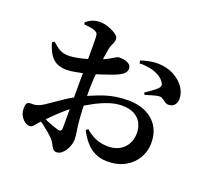

<svg xmlns="http://www.w3.org/2000/svg" viewBox="-142 -963 1284 1200"><g transform="rotate(20 500.0 -363.0)"><path d="M665.3 11.7Q618.9 11.7 583.2 -5.8Q547.4 -23.3 520.4 -54.6Q493.4 -85.8 472.7 -126.6L486.1 -138Q512.2 -113.8 549.8 -95.9Q587.3 -78 638 -78Q702 -78 741.1 -116.7Q780.2 -155.5 780.2 -217.8Q780.2 -251.7 765.7 -281.5Q751.1 -311.3 719.4 -329.7Q687.6 -348.2 635.1 -348.2Q592.5 -348.2 546.6 -332.5Q500.7 -316.7 455.7 -292.3Q410.7 -267.8 369.2 -240.6Q341.2 -222.4 309.5 -194.7Q277.8 -167 249.1 -138.8Q220.4 -110.5 198.7 -88Q174.4 -63 161.8 -46.5Q149.3 -30 133.7 -30Q120.9 -30 110 -36.2Q99.1 -42.4 89.2 -52.3Q75.4 -66.9 68.7 -83.9Q62.1 -100.9 62.1 -119.1Q62.1 -148.1 69.9 -157.2Q77.6 -166.2 99.7 -165.6Q118 -164.5 131.2 -168.4Q144.4 -172.3 159.6 -179.5Q176.7 -188.9 208.8 -211.5Q240.9 -234.2 280.4 -260.4Q319.8 -286.6 358.6 -306.1Q429.4 -342.2 502.1 -367.3Q574.9 -392.4 661.4 -392.4Q727.4 -392.4 778 -368.6Q828.6 -344.8 857.3 -299.6Q886.1 -254.4 886.1 -188.5Q886.1 -136.3 859.7 -90.3Q833.2 -44.3 783.8 -16.3Q734.3 11.7 665.3 11.7ZM348.7 66.2Q331.7 66.2 322.8 54.6Q313.8 42.9 306.2 26.4Q298.6 9.9 283 -5.6Q267.2 -21.9 248.2 -37.6Q229.2 -53.4 210.3 -67.8Q191.4 -82.1 174 -93.8L189.5 -114.3Q209.9 -105.8 231.3 -96.9Q252.6 -88 272.3 -80.9Q291.9 -73.8 306.1 -69.7Q322.4 -66.1 328.4 -71.4Q334.4 -76.8 334.4 -90.3Q334.4 -136.3 334.4 -210.3Q334.4 -284.3 334.4 -372.3Q334.4 -404.7 334.7 -450.3Q335.1 -496 335.1 -544Q335.1 -591.9 335.1 -631.3Q335.1 -670.8 334.4 -689.7Q333.6 -712.5 328.5 -719.3Q323.5 -726.1 310.3 -731.3Q296.5 -737.5 278.9 -739.8Q261.2 -742.1 238.6 -744.1L236.3 -758Q256.9 -774.7 278.5 -783.3Q300.1 -791.9 328.2 -791.9Q355.2 -791.9 384.6 -781.6Q414 -771.3 435.2 -756.4Q456.5 -741.4 456.5 -726.8Q456.5 -706.4 447.6 -690.4Q438.7 -674.5 433.7 -650Q429.7 -629.1 424.9 -595.6Q420.1 -562 416.3 -521.3Q412.4 -480.5 410 -438.8Q407.5 -397.1 407.5 -360.6Q407.5 -274.8 410.6 -221.2Q413.7 -167.5 417.8 -135.7Q421.9 -103.8 425 -84.8Q428.1 -65.8 428.1 -48.4Q428.1 -23 416.8 3.6Q405.6 30.1 387.3 48.2Q369 66.2 348.7 66.2ZM229.4 -439.2Q198.9 -439.2 171.7 -449.8Q144.5 -460.3 123.1 -489Q101.8 -517.8 86.8 -570.2L100.7 -579.9Q124.8 -558.2 142.2 -546.3Q159.7 -534.4 177.3 -530.3Q194.9 -526.2 217.5 -526.4Q241.5 -527.4 272.3 -533.5Q303.2 -539.5 334.3 -548.6Q365.5 -557.8 390 -566.5Q428.5 -580.3 452.8 -593.5Q477.1 -606.7 491.2 -615.7Q505.2 -624.6 512.3 -624.6Q517.2 -624.6 530.3 -624.4Q543.5 -624.1 558.3 -619.8Q573.1 -615.4 584.2 -606.2Q595.4 -597 596.1 -578.9Q596.8 -550.1 556.9 -528.8Q538.3 -518.8 511.3 -508.9Q484.2 -499 454.7 -489.4Q425.2 -479.8 398.3 -471.3Q383.7 -467 353.1 -459.4Q322.5 -451.8 288.6 -445.5Q254.7 -439.2 229.4 -439.2ZM905 -452.1Q892.5 -451.3 880.8 -459.3Q869 -467.3 856.9 -475.5Q844.7 -483.6 831.1 -481.8Q814.3 -480.5 787.6 -472.3Q761 -464.1 743.8 -459L735.9 -471.7Q746.2 -478.5 761.2 -489.2Q776.2 -499.9 790.6 -510.8Q805 -521.6 811.3 -527.9Q820.8 -538.1 822.8 -547.1Q824.9 -556 816.9 -568.5Q801.5 -593.4 773 -608.1Q744.6 -622.8 711.1 -628.8Q677.7 -634.8 646.5 -633.2L643.8 -651.8Q675 -662.4 711.5 -668.6Q747.9 -674.8 787.4 -669.3Q836.2 -663 874.6 -639.2Q912.9 -615.4 934.8 -582Q956.7 -548.6 957.2 -511.6Q957.5 -488.2 944.8 -470.4Q932.2 -452.6 905 -452.1Z"/></g></svg>

Font: Noto Serif KR ExtraLight
Style: Regular
Weight: 200
Designer: Ryoko NISHIZUKA 西塚涼子 (kana & ideographs); Frank Grießhammer (Latin, Greek & Cyrillic); Wenlong ZHANG 张文龙 (bopomofo); San
Foundry: Adobe
Version: Version 2.002-H1;hotconv 1.1.0;makeotfexe 2.6.0